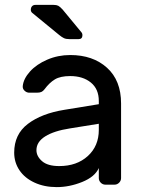

<svg xmlns="http://www.w3.org/2000/svg" viewBox="-20 -755 586 785"><path d="M384 -329V-342Q384 -391 351.5 -417.5Q319 -444 267 -444Q227 -444 204.5 -430.5Q182 -417 162 -390Q156 -382 149 -379Q142 -376 130 -376H100Q89 -376 80.5 -384Q72 -392 73 -403Q76 -433 102.5 -462.5Q129 -492 173 -511Q217 -530 267 -530Q360 -530 417.5 -478Q475 -426 475 -332V-27Q475 -16 467 -8Q459 0 448 0H411Q400 0 392 -8Q384 -16 384 -27V-68Q368 -32 316 -11Q264 10 212 10Q161 10 121 -8.5Q81 -27 59.5 -59Q38 -91 38 -131Q38 -206 94 -248.5Q150 -291 243 -306ZM384 -249 266 -230Q201 -220 165 -197.5Q129 -175 129 -141Q129 -116 152 -96Q175 -76 222 -76Q294 -76 339 -117Q384 -158 384 -224ZM317 -611Q317 -595 301 -595H264Q250 -595 241.5 -599Q233 -603 222 -612L111 -703Q106 -708 106 -715Q106 -724 111 -729.5Q116 -735 125 -735H199Q211 -735 218 -731.5Q225 -728 236 -716L312 -624Q317 -619 317 -611Z"/></svg>

Font: Rubik
Style: Regular
Weight: 400
Designer: Hubert & Fischer
Foundry: Hubert & Fischer
Version: Version 1.100